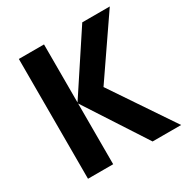

<svg xmlns="http://www.w3.org/2000/svg" viewBox="-163 -852 962 991"><g transform="rotate(-30 318.0 -357.0)"><path d="M636 0 387 -370 623 -714H459L231 -368V-714H81V0H231V-362L466 0Z"/></g></svg>

Font: Noto Sans Display
Style: Bold
Weight: 700
Designer: Monotype Design Team
Foundry: Monotype Imaging Inc.
Version: Version 1.900